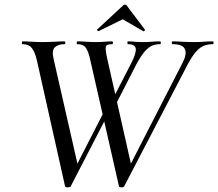

<svg xmlns="http://www.w3.org/2000/svg" viewBox="-20 -803 939 826"><path d="M492 -1 369 -542Q361 -581 349.5 -597Q338 -613 313 -613Q310 -613 310 -619Q310 -625 313 -625Q331 -625 351.5 -623.5Q372 -622 391 -622Q414 -622 431 -623.5Q448 -625 461 -625Q466 -625 466 -619Q466 -613 461 -613Q439 -613 435.5 -603Q432 -593 441 -552L547 -82L499 -13L765 -532Q785 -570 775.5 -591.5Q766 -613 723 -613Q719 -613 719 -619Q719 -625 723 -625Q744 -625 763.5 -623.5Q783 -622 814 -622Q839 -622 855.5 -623.5Q872 -625 895 -625Q899 -625 899 -619Q899 -613 895 -613Q877 -613 859.5 -607Q842 -601 825 -582.5Q808 -564 788 -527L514 -1Q512 3 502.5 3Q493 3 492 -1ZM260 -1 139 -542Q130 -581 116.5 -597Q103 -613 77 -613Q74 -613 74 -619Q74 -625 77 -625Q96 -625 118 -623.5Q140 -622 160 -622Q191 -622 214.5 -623.5Q238 -625 257 -625Q261 -625 261 -619Q261 -613 257 -613Q232 -613 217 -600.5Q202 -588 210 -552L317 -82L269 -13L442 -351L454 -330L284 -1Q281 3 271 3Q261 3 260 -1ZM466 -330 452 -351 545 -532Q567 -575 564 -594Q561 -613 531 -613Q528 -613 528 -619Q528 -625 531 -625Q546 -625 559 -623.5Q572 -622 594 -622Q617 -622 632 -623.5Q647 -625 668 -625Q672 -625 672 -619Q672 -613 668 -613Q651 -613 635.5 -607Q620 -601 603.5 -582.5Q587 -564 567 -527ZM404 -669Q403 -668 399.5 -671Q396 -674 398 -676L508 -778Q512 -783 517.5 -783Q523 -783 526 -778L603 -676Q605 -674 601.5 -670.5Q598 -667 596 -669L508 -720Z"/></svg>

Font: Cormorant Medium
Style: Italic
Weight: 500
Italic angle: -10°
Designer: Christian Thalmann (Catharsis Fonts)
Foundry: Catharsis Fonts
Version: Version 4.000